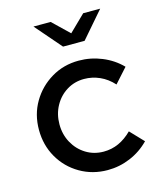

<svg xmlns="http://www.w3.org/2000/svg" viewBox="-111 -806 743 895"><g transform="rotate(-15 260.5 -359.0)"><path d="M298 9Q225 9 165 -26Q105 -61 70.5 -121Q36 -181 36 -255Q36 -329 71 -388.5Q106 -448 165.5 -483.5Q225 -519 298 -519Q356 -519 409.5 -497Q463 -475 502 -435L440 -366Q411 -398 375 -414Q339 -430 300 -430Q254 -430 216.5 -407Q179 -384 157 -344Q135 -304 135 -255Q135 -206 157 -166Q179 -126 217 -102.5Q255 -79 302 -79Q341 -79 375 -94.5Q409 -110 439 -140L500 -76Q460 -35 407.5 -13Q355 9 298 9ZM219 -727 298 -651 376 -727H458L349 -601H245L136 -727Z"/></g></svg>

Font: Red Hat Display Medium
Style: Regular
Weight: 500
Designer: Pentagram, MCKL
Foundry: Pentagram, MCKL
Version: Version 1.023